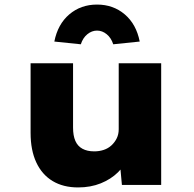

<svg xmlns="http://www.w3.org/2000/svg" viewBox="-20 -810 849 841"><path d="M322 11Q257 11 210.5 -17Q164 -45 139 -98.5Q114 -152 114 -228V-533H300V-251Q300 -216 310 -193Q320 -170 341 -158.5Q362 -147 393 -147Q415 -147 434.5 -153.5Q454 -160 468.5 -173.5Q483 -187 491.5 -204.5Q500 -222 500 -244V-533H686V0H514L504 -108L539 -120Q528 -86 497 -55.5Q466 -25 421.5 -7Q377 11 322 11ZM334 -616 218 -628Q233 -704 283.5 -747Q334 -790 405 -790Q476 -790 526.5 -747Q577 -704 592 -628L476 -616Q467 -644 447.5 -660Q428 -676 405 -676Q382 -676 362.5 -660Q343 -644 334 -616Z"/></svg>

Font: Lexend Exa ExtraBold
Style: Regular
Weight: 800
Designer: Bonnie Shaver-Troup, Thomas Jockin
Foundry: Lexend
Version: Version 1.007